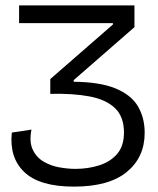

<svg xmlns="http://www.w3.org/2000/svg" viewBox="-20 -680 589 714"><path d="M255 14Q127 14 70.5 -40Q14 -94 24 -187L97 -198Q88 -152 102 -123Q116 -94 143 -78.5Q170 -63 201.5 -57.5Q233 -52 261 -52Q307 -52 348.5 -65Q390 -78 415.5 -107.5Q441 -137 441 -187Q441 -246 407.5 -278Q374 -310 312.5 -321.5Q251 -333 167 -331V-386L400 -589V-594H51V-660H480V-579L254 -382V-376Q352 -375 410 -351Q468 -327 493 -284.5Q518 -242 518 -186Q518 -95 451.5 -40.5Q385 14 255 14Z"/></svg>

Font: Bricolage Grotesque 48pt Light
Style: Regular
Weight: 300
Designer: Mathieu Triay
Foundry: Atelier Triay
Version: Version 1.000; ttfautohint (v1.8.4.7-5d5b);gftools[0.9.32]